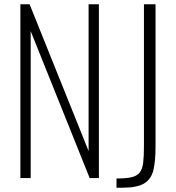

<svg xmlns="http://www.w3.org/2000/svg" viewBox="-20 -830 820 895"><path d="M75 0V-810H118L393 -126V-810H441V0H398L123 -685V0ZM523 45V2Q568 2 593.5 -4Q619 -10 631.5 -26Q644 -42 647.5 -72Q651 -102 651 -150V-810H705V-144Q705 -79 695 -37Q685 5 652 25Q619 45 551 45Z"/></svg>

Font: Oswald ExtraLight
Style: Regular
Weight: 250
Designer: Vernon Adams
Foundry: Vernon Adams
Version: Version 4.100; ttfautohint (v1.8.1.43-b0c9)